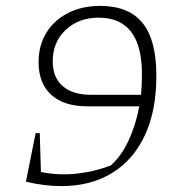

<svg xmlns="http://www.w3.org/2000/svg" viewBox="-20 -625 608 652"><path d="M115 -173 119 -41Q156 -33 197 -33Q235 -33 275.5 -40.5Q316 -48 356 -63Q392 -95 416.5 -147.5Q441 -200 453 -264H276Q197 -264 154 -303Q111 -342 111 -414Q111 -470 137 -513Q163 -556 210.5 -580.5Q258 -605 320 -605Q417 -605 464 -547Q511 -489 511 -368Q511 -249 472 -165.5Q433 -82 360.5 -37.5Q288 7 188 7Q131 7 68 -8L101 -173ZM290 -303H459Q462 -337 462 -373Q462 -565 315 -565Q247 -565 203 -523.5Q159 -482 159 -417Q159 -362 193 -332.5Q227 -303 290 -303Z"/></svg>

Font: Piazzolla ExtraLight
Style: Italic
Weight: 200
Italic angle: -11.3°
Designer: Juan Pablo del Peral
Foundry: Huerta Tipografica
Version: Version 1.330